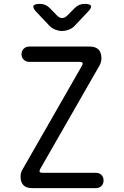

<svg xmlns="http://www.w3.org/2000/svg" viewBox="-20 -970 640 990"><path d="M146 0Q116 0 101 -15Q86 -30 86 -59Q86 -70 88.5 -79Q91 -88 96 -96L402 -630Q408 -640 405.5 -645.5Q403 -651 391 -651H131Q114 -651 102.5 -662Q91 -673 91 -690Q91 -708 102.5 -719Q114 -730 131 -730H442Q472 -730 487.5 -715Q503 -700 503 -669Q503 -659 500.5 -650Q498 -641 493 -632L188 -100Q182 -90 184.5 -84.5Q187 -79 199 -79H474Q492 -79 503 -68Q514 -57 514 -40Q514 -22 503 -11Q492 0 474 0ZM186 -950Q201 -950 213.5 -944.5Q226 -939 236 -929L274 -890Q287 -877 300.5 -877Q314 -877 327 -890L367 -930Q377 -940 389.5 -945Q402 -950 416 -950Q445 -950 449 -939.5Q453 -929 433 -909L365 -837Q352 -823 333.5 -816.5Q315 -810 300 -810Q285 -810 267 -816.5Q249 -823 235 -837L168 -908Q148 -929 152.5 -939.5Q157 -950 186 -950Z"/></svg>

Font: Maple Mono NL Light
Style: Regular
Weight: 300
Monospace: yes
Designer: subframe7536
Version: Version 7.000